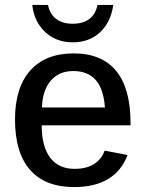

<svg xmlns="http://www.w3.org/2000/svg" viewBox="-20 -757 596 787"><path d="M150.9 -243.2Q150.9 -156.7 185.5 -110.8Q220.2 -64.9 285.6 -64.9Q335.9 -64.9 366.7 -85.4Q397.5 -106 408.7 -139.6L502.9 -121.6Q452.6 9.8 283.7 9.8Q165.5 9.8 103.5 -60.3Q41.5 -130.4 41.5 -267.1Q41.5 -397.9 104 -468Q166.5 -538.1 281.7 -538.1Q397.5 -538.1 456.3 -466.1Q515.1 -394 515.1 -252V-243.2ZM410.2 -316.4Q404.3 -393.6 371.8 -429.7Q339.4 -465.8 280.3 -465.8Q221.7 -465.8 188 -426.3Q154.3 -386.7 151.9 -316.4ZM277.8 -583.5Q210 -583.5 164.8 -626Q119.6 -668.5 112.3 -736.8H176.8Q184.1 -699.2 210.2 -679.4Q236.3 -659.7 278.3 -659.7Q320.3 -659.7 346.4 -679.4Q372.6 -699.2 379.4 -736.8H444.3Q434.6 -666.5 390.4 -625Q346.2 -583.5 277.8 -583.5Z"/></svg>

Font: Arimo Medium
Style: Regular
Weight: 500
Designer: Steve Matteson
Foundry: Monotype Imaging Inc.
Version: Version 1.33